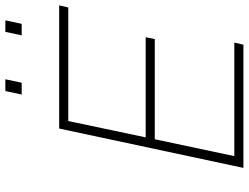

<svg xmlns="http://www.w3.org/2000/svg" viewBox="-126 -803 929 717"><g transform="rotate(-90 338.5 -444.5)"><path d="M70 0 217 -688H677L669 -654H245L184 -365H558L551 -331H177L114 -34H538L530 0ZM565 -828 578 -889H621L608 -828ZM344 -828 357 -889H401L388 -828Z"/></g></svg>

Font: Saira SemiExpanded Thin
Style: Italic
Weight: 250
Width: 6
Italic angle: -12°
Designer: Hector Gatti with collaboration of the Omnibus-Type team
Foundry: Omnibus-Type
Version: Version 1.101